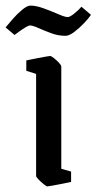

<svg xmlns="http://www.w3.org/2000/svg" viewBox="-60 -657 345 686"><path d="M109 9Q106 9 96 1Q86 -7 77.5 -16Q69 -25 69 -28V-393L34 -404V-441Q34 -441 45.5 -443.5Q57 -446 73 -449Q89 -452 102.5 -454.5Q116 -457 119 -457Q123 -457 132.5 -449.5Q142 -442 150.5 -433Q159 -424 159 -419V-54L194 -44V-7Q194 -7 182.5 -4.5Q171 -2 155 1Q139 4 125.5 6.5Q112 9 109 9ZM174 -529Q148 -529 122.5 -538.5Q97 -548 77 -557Q57 -566 47 -566Q42 -566 30.5 -559Q19 -552 7.5 -543.5Q-4 -535 -8 -532L-40 -559Q-31 -570 -15 -588.5Q1 -607 19 -622Q37 -637 49 -637Q69 -637 96.5 -627Q124 -617 148 -606.5Q172 -596 182 -596Q190 -596 206.5 -609.5Q223 -623 231 -633L265 -604Q258 -593 241 -575Q224 -557 205.5 -543Q187 -529 174 -529Z"/></svg>

Font: Grenze Gotisch
Style: Regular
Weight: 400
Designer: Renata Polastri
Foundry: Omnibus-Type
Version: Version 1.001